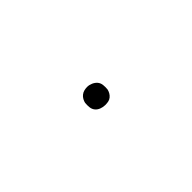

<svg xmlns="http://www.w3.org/2000/svg" viewBox="34 -606 531 531"><g transform="rotate(-45 300.0 -340.5)"><path d="M300 -305Q292 -305 284 -308Q276 -311 271 -317Q266 -323 265 -331.5Q264 -340 265 -349Q266 -354 269 -359.5Q272 -365 277 -369Q282 -373 288 -374.5Q294 -376 300 -376Q308 -376 316 -372.5Q324 -369 329 -363Q334 -357 335 -348.5Q336 -340 335 -331Q334 -326 331 -320.5Q328 -315 323 -311Q318 -307 312 -306Q306 -305 300 -305Z"/></g></svg>

Font: Iosevka Slab Thin Extended
Style: Italic
Weight: 100
Width: 7
Italic angle: -9°
Monospace: yes
Designer: Belleve Invis
Foundry: Belleve Invis
Version: Version 11.1.0; ttfautohint (v1.8.3)